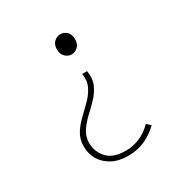

<svg xmlns="http://www.w3.org/2000/svg" viewBox="-161 -621 921 956"><g transform="rotate(-30 300.0 -143.0)"><path d="M306 204Q252 204 214 183.5Q176 163 156 129Q136 95 136 54Q136 12 155.5 -19.5Q175 -51 203.5 -78Q232 -105 258.5 -131.5Q285 -158 301 -190Q317 -222 310 -264H338Q346 -219 331 -185Q316 -151 289.5 -123.5Q263 -96 235 -70Q207 -44 187.5 -14.5Q168 15 168 52Q168 101 201.5 138.5Q235 176 308 176Q352 176 391 158.5Q430 141 460 110L482 130Q451 161 407 182.5Q363 204 306 204ZM314 -374Q295 -374 278.5 -389Q262 -404 262 -432Q262 -461 278.5 -475.5Q295 -490 314 -490Q334 -490 350 -475.5Q366 -461 366 -432Q366 -404 350 -389Q334 -374 314 -374Z"/></g></svg>

Font: Source Code Pro ExtraLight ExtraLight
Style: Regular
Weight: 250
Monospace: yes
Version: Version 1.018;hotconv 1.0.116;makeotfexe 2.5.65601